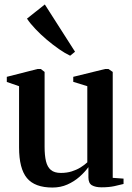

<svg xmlns="http://www.w3.org/2000/svg" viewBox="-20 -831 592 861"><path d="M435.5 9Q408 9 392.2 -0.2Q376.5 -9.5 376.5 -35.5V-81.5Q360.5 -59.5 336.5 -38.2Q312.5 -17 282 -3.5Q251.5 10 215.5 10Q136 10 100.8 -32.5Q65.5 -75 65.5 -170V-444.5L10.5 -463.5V-486.5L148 -521.5H163L180 -508.5V-172.5Q180 -134 186.2 -108Q192.5 -82 208.2 -68.8Q224 -55.5 253 -55.5Q280 -55.5 302 -62.5Q324 -69.5 341.2 -80.2Q358.5 -91 371.5 -103V-444.5L308.5 -464V-486.5L451 -521.5H466.5L485.5 -508.5V-33.5L534 -30V-6Q517 -1.5 492.5 3.8Q468 9 435.5 9ZM294 -581.5Q271.5 -592 244.2 -611Q217 -630 189.5 -653.2Q162 -676.5 138.8 -701Q115.5 -725.5 101 -747.5L181 -811L316.5 -599L295 -581.5Z"/></svg>

Font: Merriweather 120pt SemiBold
Style: Regular
Weight: 600
Version: Version 2.100